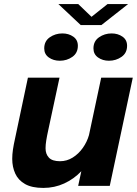

<svg xmlns="http://www.w3.org/2000/svg" viewBox="-20 -912 672 942"><path d="M192.5 10Q136.5 10 103 -9Q69.5 -28 54.8 -60.5Q40 -93 40 -132.5Q40 -154.5 43.5 -178.2Q47 -202 54.5 -235.5L117 -531H272L216.5 -272.5Q210 -243 206.8 -222.2Q203.5 -201.5 203.5 -184.5Q203.5 -156 220 -138.5Q236.5 -121 274.5 -121Q308 -121 336.8 -139Q365.5 -157 386.2 -186.2Q407 -215.5 416.5 -249L476.5 -531H631.5L518.5 0H363.5L379 -72Q343 -34 295.2 -12Q247.5 10 192.5 10ZM273.5 -614Q242 -614 219.5 -630Q197 -646 197 -674.5Q197 -710 224.2 -729Q251.5 -748 286 -748Q317 -748 339.5 -732.2Q362 -716.5 362 -687.5Q362 -652 335 -633Q308 -614 273.5 -614ZM514.5 -614Q483.5 -614 461 -630Q438.5 -646 438.5 -674.5Q438.5 -710 465.8 -729Q493 -748 527.5 -748Q558.5 -748 581 -732.2Q603.5 -716.5 603.5 -687.5Q603.5 -652 576.2 -633Q549 -614 514.5 -614ZM266.5 -892H364L429 -829.5L507.5 -892H608.5L477.5 -789H376Z"/></svg>

Font: Epilogue
Style: Bold Italic
Weight: 700
Italic angle: -12°
Designer: Tyler Finck
Foundry: Etcetera Type Co
Version: Version 2.111; ttfautohint (v1.8.3)